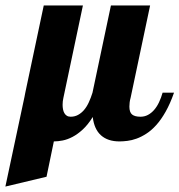

<svg xmlns="http://www.w3.org/2000/svg" viewBox="-93 -520 660 706"><path d="M546.9 -179.2Q532.7 -138.7 516.1 -109.4Q499.5 -80.1 481.7 -60.3Q463.9 -40.5 445.3 -28.6Q426.8 -16.6 409.2 -10.3Q391.6 -3.9 375.5 -2Q359.4 0 346.2 0Q303.7 0 278.6 -22.2Q253.4 -44.4 248 -89.8Q230.5 -61.5 211.4 -43.9Q192.4 -26.4 173.6 -16.6Q154.8 -6.8 137.2 -3.4Q119.6 0 105 0L78.1 129.9L-73.2 166L-2.9 -164.1L0 -179.2L67.9 -500H211.9L140.1 -160.2Q137.2 -147.5 137.2 -134.8Q137.2 -126 138.7 -118.2Q140.1 -110.4 143.6 -104.2Q147 -98.1 152.6 -94.5Q158.2 -90.8 167 -90.8Q181.6 -90.8 193.8 -97.4Q206.1 -104 216.1 -115.7Q226.1 -127.4 233.6 -143.8Q241.2 -160.2 247.1 -179.2L314.9 -500H459L387.2 -160.2Q384.8 -151.9 383.8 -143.8Q382.8 -135.7 382.8 -127.9Q382.8 -106.9 392.8 -98.9Q402.8 -90.8 423.8 -90.8Q438.5 -90.8 450.9 -97.4Q463.4 -104 473.6 -115.7Q483.9 -127.4 491.7 -143.8Q499.5 -160.2 504.9 -179.2Z"/></svg>

Font: Lobster
Style: Regular
Weight: 400
Designer: Pablo Impallari
Foundry: Pablo Impallari
Version: Version 1.007; ttfautohint (v1.1) -l 8 -r 50 -G 50 -x 14 -D 